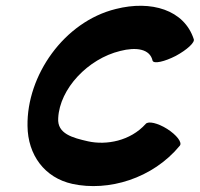

<svg xmlns="http://www.w3.org/2000/svg" viewBox="-20 -599 690 663"><path d="M649 -464C616 -565 502 -599 380 -568C201 -524 72 -338 75 -164C76 -64 134 15 230 36C354 63 507 18 601 -96C610 -107 590 -133 557 -154C525 -174 492 -182 483 -171C430 -112 347 -97 284 -111C231 -123 177 -137 181 -191C186 -293 284 -396 395 -423C449 -437 498 -431 507 -389C512 -378 548 -386 587 -406C626 -427 654 -453 649 -464Z"/></svg>

Font: Nupuram Black Oblique
Style: Regular
Weight: 900
Designer: Santhosh Thottingal (santhosh.thottingal@gmail.com)
Foundry: SMC
Version: Version 1.000